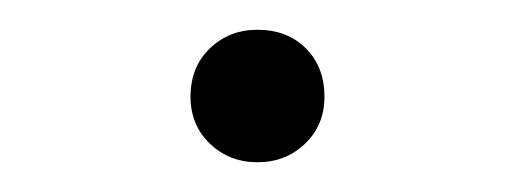

<svg xmlns="http://www.w3.org/2000/svg" viewBox="-20 -114 346 129"><path d="M108 -49Q108 -69 121 -81.5Q134 -94 153 -94Q173 -94 185.5 -81.5Q198 -69 198 -49Q198 -30 185 -17.5Q172 -5 153 -5Q134 -5 121 -17.5Q108 -30 108 -49Z"/></svg>

Font: Barlow GEO Extra Light
Style: Regular
Weight: 200
Designer: Jeremy Tribby
Foundry: Tribby Type
Version: Version 1.408